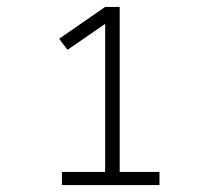

<svg xmlns="http://www.w3.org/2000/svg" viewBox="-20 -858 640 555"><path d="M159 -323V-361H284V-789L175 -714L151 -746L284 -838H326V-361H441V-323Z"/></svg>

Font: Iosevka Etoile Extralight
Style: Regular
Weight: 200
Designer: Belleve Invis
Foundry: Belleve Invis
Version: Version 22.1.2; ttfautohint (v1.8.4)